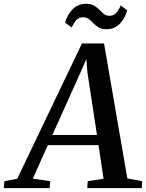

<svg xmlns="http://www.w3.org/2000/svg" viewBox="-88 -972 756 992"><path d="M-68.5 0 -65 -36 1 -48.5 335.5 -747.5H449.5L570 -50L646.5 -36L644.5 0H363L365 -36L447 -48.5L421 -222H159L81.5 -49L171.5 -36L168.5 0ZM182.5 -274.5H413L364 -596L358 -667.5L330.5 -603ZM461 -821Q437 -821 421.5 -830.5Q406 -840 394.2 -852.2Q382.5 -864.5 370.5 -873.8Q358.5 -883 342 -883Q319 -883 306 -868Q293 -853 282 -830L248 -855.5Q261 -898.5 288.5 -925.5Q316 -952.5 357 -952.5Q381.5 -952.5 397.5 -943.2Q413.5 -934 425.2 -921.8Q437 -909.5 448.5 -900Q460 -890.5 476 -890.5Q499 -890 512 -904.8Q525 -919.5 536 -944L569.5 -918.5Q556.5 -874 529.2 -847.5Q502 -821 461 -821Z"/></svg>

Font: Merriweather 48pt Medium
Style: Italic
Weight: 500
Italic angle: -7.8°
Version: Version 2.101